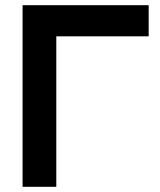

<svg xmlns="http://www.w3.org/2000/svg" viewBox="-20 -720 618 740"><path d="M67 0V-700H553V-580H197V0Z"/></svg>

Font: Zen Kaku Gothic New Black
Style: Regular
Weight: 900
Designer: Yoshimichi Ohira
Foundry: Positype
Version: Version 1.001